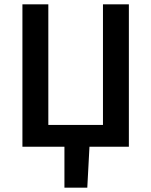

<svg xmlns="http://www.w3.org/2000/svg" viewBox="-20 -674 695 882"><path d="M276 188H381L391 0H572V-654H453V-100H202V-654H83V0H276Z"/></svg>

Font: Source Sans Pro Semibold
Style: Regular
Weight: 600
Designer: Paul D. Hunt
Foundry: Adobe Systems Incorporated
Version: Version 3.006;hotconv 1.0.111;makeotfexe 2.5.65597